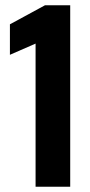

<svg xmlns="http://www.w3.org/2000/svg" viewBox="-20 -708 342 728"><path d="M114.9 0V-542.7L17.6 -500.2V-615.8L150.5 -688H246.2V0Z"/></svg>

Font: Saira Thin Condensed
Style: Regular
Weight: 100
Width: 3
Version: Version 1.101